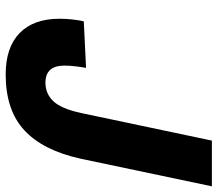

<svg xmlns="http://www.w3.org/2000/svg" viewBox="-65 -685 766 676"><g transform="rotate(90 318.0 -347.0)"><path d="M242 16Q147 16 96.5 -33Q46 -82 46 -174Q46 -196 48.5 -218.5Q51 -241 55 -259L219 -267Q216 -251 213.5 -230Q211 -209 211 -191Q211 -124 271 -124Q310 -124 336.5 -152Q363 -180 378 -250L475 -710H636L539 -249Q510 -116 439 -50Q368 16 242 16Z"/></g></svg>

Font: Geist Mono ExtraBold
Style: Italic
Weight: 800
Italic angle: -12°
Monospace: yes
Designer: Basement.studio, Andrés Briganti, Mateo Zaragoza
Foundry: Basement.studio, Vercel, Andrés Briganti, Guido Ferreyra, Mateo Zaragoza
Version: Version 1.500; ttfautohint (v1.8.4.7-5d5b)